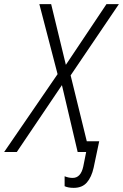

<svg xmlns="http://www.w3.org/2000/svg" viewBox="-77 -734 594 927"><path d="M375 76 402 -52H342L264 -370L497 -714H437L241 -421L170 -714H113L201 -376L-57 0H4L222 -323L298 0H339L325 70Q313 125 274 125Q254 125 235 117V165Q252 173 279 173Q320 173 342.5 147Q365 121 375 76Z"/></svg>

Font: Noto Sans UI SemiCondensed Light
Style: Italic
Weight: 300
Width: 4
Designer: Monotype Design Team
Foundry: Monotype Imaging Inc.
Version: 1.001